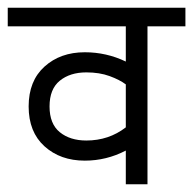

<svg xmlns="http://www.w3.org/2000/svg" viewBox="-44 -476 499 496"><path d="M337 -408V0H281V-87Q231 -61 175 -61Q112 -61 71 -98Q30 -135 30 -201Q30 -267 71 -304Q112 -341 175 -341Q231 -341 281 -317V-408H-24V-456H435V-408ZM281 -147V-258Q265 -270 239 -279.5Q213 -289 179 -289Q137 -289 110.5 -267.5Q84 -246 84 -201Q84 -156 110.5 -134.5Q137 -113 179 -113Q237 -113 281 -147Z"/></svg>

Font: Cambay Devanagari
Style: Regular
Weight: 400
Designer: Pooja Saxena
Foundry: Pooja Saxena
Version: Version 1.180;PS 001.180;hotconv 1.0.70;makeotf.lib2.5.58329